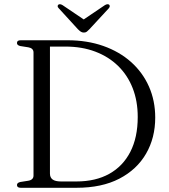

<svg xmlns="http://www.w3.org/2000/svg" viewBox="-20 -891 804 911"><path d="M60.5 -13Q60.5 -24 76.5 -27.5L114.5 -33.5Q126.5 -35.5 132.8 -41.8Q139 -48 139 -58V-642Q139 -652 132.8 -658.2Q126.5 -664.5 114.5 -666.5L76.5 -672.5Q60.5 -676 60.5 -687Q60.5 -693.5 64.8 -696.8Q69 -700 78.5 -700H299.5Q393.5 -700 470 -673Q546.5 -646 601.8 -596.8Q657 -547.5 686.8 -480.2Q716.5 -413 716.5 -333Q716.5 -237 673 -161.8Q629.5 -86.5 546.2 -43.2Q463 0 343 0H78.5Q69 0 64.8 -3.5Q60.5 -7 60.5 -13ZM342.5 -30Q433.5 -30 498.5 -66.2Q563.5 -102.5 598.5 -170.8Q633.5 -239 633.5 -336Q633.5 -411.5 609.5 -472.8Q585.5 -534 540.5 -578Q495.5 -622 432.2 -646Q369 -670 290.5 -670H217V-67.5Q217 -48.5 229.8 -39.2Q242.5 -30 269.5 -30ZM388 -791.5 277 -866.5Q264.5 -874 257 -869Q254 -866.5 253.5 -862Q253 -857.5 258.5 -852L349.5 -752.5Q357 -745 363.2 -740.8Q369.5 -736.5 378 -736.5Q386.5 -736.5 392 -740.8Q397.5 -745 404.5 -752.5L496.5 -852Q501 -857.5 500.8 -862Q500.5 -866.5 497.5 -869Q490 -874 477.5 -866.5L366.5 -791.5Z"/></svg>

Font: Fraunces Light
Style: Regular
Weight: 300
Version: Version 1.000;[b76b70a41]